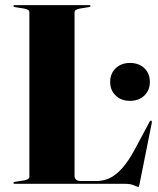

<svg xmlns="http://www.w3.org/2000/svg" viewBox="-20 -720 618 752"><path d="M327.5 -692 293 -686.5Q272 -683 272 -672V-32Q272 -11 297 -11H358Q382.5 -11 406.8 -21.2Q431 -31.5 456.8 -59.2Q482.5 -87 510 -138.5L566 -243.5Q569 -248.5 572 -247.5Q575.5 -246.5 574.5 -239L526.5 1Q525 8.5 524 10.2Q523 12 522 12Q518 12 504.8 6Q491.5 0 471 0H38Q32.5 0 32.5 -3.5Q32.5 -7 39.5 -8L74 -13.5Q95 -17 95 -28V-672Q95 -683 74 -686.5L39.5 -692Q32.5 -693 32.5 -696.5Q32.5 -700 38 -700H329Q334.5 -700 334.5 -696.5Q334.5 -693 327.5 -692ZM489 -325Q454.5 -325 433 -345.8Q411.5 -366.5 411.5 -399Q411.5 -432 433.2 -452.8Q455 -473.5 489 -473.5Q524 -473.5 545.5 -452.8Q567 -432 567 -399Q567 -366.5 545.5 -345.8Q524 -325 489 -325Z"/></svg>

Font: Fraunces 144pt
Style: Bold
Weight: 700
Version: Version 1.000;[b76b70a41]